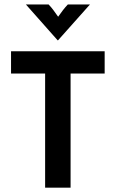

<svg xmlns="http://www.w3.org/2000/svg" viewBox="-20 -860 530 880"><path d="M186.8 0V-522.9H30.6V-625H459.7V-522.9H303.5V0ZM244.4 -675 98.6 -839.6H202.8Q215.3 -826.4 225 -813.2Q234.7 -800 246.5 -783.3Q258.3 -800 268.4 -813.2Q278.5 -826.4 291 -839.6H392.4L245.8 -675Z"/></svg>

Font: Afacad Flux SemiBold
Style: Regular
Weight: 600
Designer: Kristian Moeller
Foundry: Dicotype
Version: Version 1.100